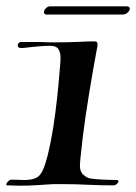

<svg xmlns="http://www.w3.org/2000/svg" viewBox="-37 -587 431 608"><path d="M24 1Q16 1 7 0.5Q-2 0 -13 0H-14Q-17 0 -17 -3Q-17 -7 -11.5 -12.5Q-6 -18 -2 -18Q11 -18 21 -17.5Q31 -17 40 -17Q65 -17 79 -24.5Q93 -32 103 -58.5Q113 -85 124 -141Q132 -181 138 -228Q144 -275 148 -317.5Q152 -360 154 -387Q155 -397 154.5 -409.5Q154 -422 147.5 -432Q141 -442 122 -442Q104 -442 77 -439.5Q50 -437 35 -435H30Q19 -435 19 -443Q19 -447 22 -450.5Q25 -454 29 -454Q35 -454 48.5 -454Q62 -454 75 -454Q88 -454 92 -454Q106 -453 120.5 -453Q135 -453 149 -453Q183 -453 213 -454.5Q243 -456 262 -456H263Q272 -456 272 -447Q272 -444 271.5 -440.5Q271 -437 270 -433Q258 -369 245.5 -293Q233 -217 225 -152Q224 -140 221.5 -120.5Q219 -101 217.5 -84.5Q216 -68 216 -63Q216 -43 227 -33.5Q238 -24 248 -22Q259 -20 276 -19Q293 -18 308.5 -17.5Q324 -17 332 -17H333Q338 -17 338 -13Q338 -9 333 -4.5Q328 0 322 0Q280 0 240 -2Q200 -4 159 -4Q149 -4 138.5 -4Q128 -4 117 -3Q97 -2 77 -0.5Q57 1 24 1ZM111 -541Q102 -541 102 -548Q102 -554 108 -560.5Q114 -567 122 -567H363Q374 -567 374 -559Q374 -554 367.5 -547.5Q361 -541 352 -541Z"/></svg>

Font: Tapestry
Style: Regular
Weight: 400
Designer: Robert E. Leuschke
Foundry: Robert E. Leuschke
Version: Version 1.010; ttfautohint (v1.8.4.7-5d5b)